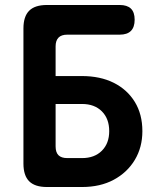

<svg xmlns="http://www.w3.org/2000/svg" viewBox="-20 -750 640 770"><path d="M168 0Q120 0 97 -23Q74 -46 74 -94V-636Q74 -684 97 -707Q120 -730 168 -730H460Q490 -730 505 -715.5Q520 -701 520 -671Q520 -641 505 -626Q490 -611 460 -611H250Q226 -611 214.5 -599Q203 -587 203 -564V-445H308Q382 -445 436 -418Q490 -391 520.5 -341.5Q551 -292 551 -224Q551 -159 520.5 -108.5Q490 -58 436 -29Q382 0 309 0ZM203 -163Q203 -139 214.5 -127.5Q226 -116 250 -116H309Q359 -116 388.5 -145.5Q418 -175 418 -224Q418 -274 388.5 -303.5Q359 -333 309 -333H203Z"/></svg>

Font: Maple Mono Normal NL
Style: Bold
Weight: 700
Monospace: yes
Designer: subframe7536
Version: Version 7.000